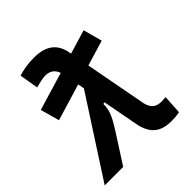

<svg xmlns="http://www.w3.org/2000/svg" viewBox="-224 -874 1015 1015"><g transform="rotate(-45 284.0 -366.0)"><path d="M55.2 -414.6 260.7 -476.6 267.6 -440.9 -17.6 0H120.6L229 -168.9C255.4 -211.4 284.7 -258.8 281.7 -309.1L292 -312L332.5 -98.1C352.1 -22.5 394 9.8 475.1 9.8C495.1 9.8 512.7 8.3 533.7 3.9L540 -102.5C523.4 -101.6 514.2 -100.6 509.3 -100.6C469.2 -100.6 446.3 -117.7 435.5 -159.2L369.6 -509.3L512.2 -552.2L483.4 -658.7L349.1 -618.2L345.2 -639.6C327.6 -710.4 278.3 -742.2 194.3 -742.2C146.5 -742.2 111.3 -734.9 78.1 -724.6L96.2 -618.7C128.4 -627.4 151.4 -632.8 169.9 -632.8C203.6 -632.8 227.1 -618.2 238.8 -585L25.4 -521Z"/></g></svg>

Font: Cascadia Mono PL SemiBold
Style: Italic
Weight: 600
Italic angle: -10°
Monospace: yes
Designer: Aaron Bell
Foundry: Saja Typeworks
Version: Version 2404.023